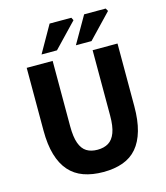

<svg xmlns="http://www.w3.org/2000/svg" viewBox="-125 -951 915 1058"><g transform="rotate(-15 332.0 -421.5)"><path d="M334 12Q271 12 222 -5.5Q173 -23 140 -60.5Q107 -98 90 -156Q73 -214 73 -294V-652H221V-279Q221 -218 234 -182Q247 -146 272 -130.5Q297 -115 334 -115Q371 -115 396.5 -130.5Q422 -146 435.5 -182Q449 -218 449 -279V-652H591V-294Q591 -214 574.5 -156Q558 -98 526 -60.5Q494 -23 445.5 -5.5Q397 12 334 12ZM171 -702 258 -855H382L390 -839L259 -702ZM367 -702 455 -855H578L587 -839L456 -702Z"/></g></svg>

Font: Mada
Style: Bold
Weight: 700
Designer: Khaled Hosny
Version: Version 1.5